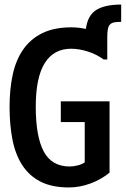

<svg xmlns="http://www.w3.org/2000/svg" viewBox="-20 -826 552 843"><path d="M435 -565Q403 -588 365 -600Q327 -612 292 -612Q216 -612 176.5 -549Q137 -486 137 -357Q137 -227 172 -161Q207 -95 286 -95Q301 -95 320 -99.5Q339 -104 352 -113V-290H247V-381H461V-68Q423 -37 376 -20Q329 -3 283 -3Q207 -3 157 -29Q107 -55 77 -102Q47 -149 34.5 -214Q22 -279 22 -357Q22 -435 36 -499Q50 -563 82 -609Q114 -655 166 -680.5Q218 -706 293 -706Q325 -706 357 -699Q365 -759 403 -782.5Q441 -806 512 -806V-730Q494 -730 482.5 -728Q471 -726 464 -719.5Q457 -713 454 -700Q451 -687 451 -665V-565Z"/></svg>

Font: D2Coding
Style: Bold
Weight: 700
Monospace: yes
Designer: Yong-Rak Park; Jeong-Hwan Yoon; Sang-Min Lee;
Foundry: NHN Corporation
Version: Version 1.3.2; Build 20180524